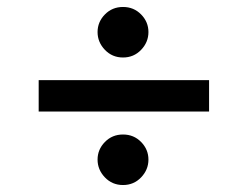

<svg xmlns="http://www.w3.org/2000/svg" viewBox="-20 -616 710 551"><path d="M333 -85Q302 -85 281 -107Q260 -129 260 -158Q260 -187 281 -208.5Q302 -230 333 -230Q364 -230 385 -208.5Q406 -187 406 -158Q406 -129 385 -107Q364 -85 333 -85ZM333 -451Q302 -451 281 -473Q260 -495 260 -524Q260 -553 281 -574.5Q302 -596 333 -596Q364 -596 385 -574.5Q406 -553 406 -524Q406 -495 385 -473Q364 -451 333 -451ZM580 -296H91V-386H580Z"/></svg>

Font: Gabarito
Style: Regular
Weight: 400
Designer: Leandro Assis / Alvaro Franca / Felipe Casaprima
Foundry: Naipe Foundry
Version: Version 1.000